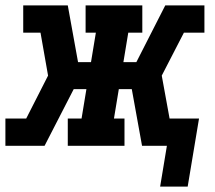

<svg xmlns="http://www.w3.org/2000/svg" viewBox="-27 -540 797 711"><path d="M566 151 591 0H499L461 -210H413L395 -101H434V0H224V-101H275L293 -210H246L138 0H-7V-101H70L151 -260L123 -419H59V-520H224L262 -310H310L328 -419H290V-520H500V-419H448L430 -310H478L585 -520H730V-419H654L572 -260L601 -101H710L668 151Z"/></svg>

Font: Iosevka Etoile Oblique
Style: Bold
Weight: 700
Italic angle: -9°
Designer: Belleve Invis
Foundry: Belleve Invis
Version: Version 15.5.2; ttfautohint (v1.8.4)